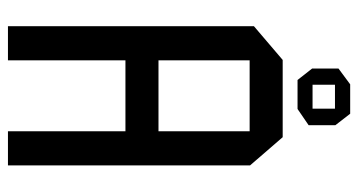

<svg xmlns="http://www.w3.org/2000/svg" viewBox="-234 -688 922 495"><g transform="rotate(90 227.5 -441.0)"><path d="M48 0V-634.1L135 -708.3H136V0ZM136 -302.9V-388.1H319V-302.9ZM319 0V-623.1H407V0ZM136 -623.1V-708.3H334.2L407 -624.1V-623.1ZM260.7 -746.6V-843.1H303.3V-775.2L261.5 -746.6ZM186.7 -746.6 157.1 -784.3V-785.3H260.7V-746.6ZM157.1 -785.3V-852.1L197.9 -882.3H198.9V-785.3ZM198.9 -843.1V-882.3H273.7L303.3 -844.1V-843.1Z"/></g></svg>

Font: Foldit Thin
Style: Regular
Weight: 100
Designer: Sophia Tai
Foundry: Sophia Tai
Version: Version 1.003